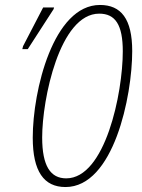

<svg xmlns="http://www.w3.org/2000/svg" viewBox="-20 -744 572 774"><path d="M244 10C438 10 513 -356 513 -538C513 -668 468 -724 383 -724C195 -724 112 -379 112 -189C112 -53 157 10 244 10ZM70 -546H92L196 -707L198 -714H154L73 -558ZM247 -25C184 -25 150 -74 150 -190C150 -343 220 -689 380 -689C445 -689 475 -644 475 -537C475 -368 404 -25 247 -25Z"/></svg>

Font: Noto Sans ExtraCondensed ExtraLight
Style: Italic
Weight: 200
Width: 2
Italic angle: -12°
Designer: Monotype Design Team
Foundry: Monotype Imaging Inc.
Version: Version 2.013